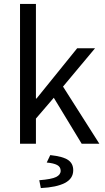

<svg xmlns="http://www.w3.org/2000/svg" viewBox="-20 -732 535 978"><path d="M82 0V-712H163V-230H166L373 -486H464L301 -291L486 0H396L254 -234L163 -128V0ZM188 226 180 186Q243 181 266 169.5Q289 158 289 138Q289 118 271 108.5Q253 99 218 96L236 58Q301 65 327 83Q353 101 353 135Q353 178 310.5 200Q268 222 188 226Z"/></svg>

Font: .
Style: 
Weight: 400
Designer: Paul D. Hunt, Dalton Maag
Foundry: Dalton Maag Ltd
Version: Version 1.200